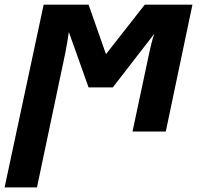

<svg xmlns="http://www.w3.org/2000/svg" viewBox="-54 -566 866 826"><path d="M-34.2 240.2 133.8 -545.9H327.1L401.9 -333L568.8 -545.9H773.9L659.2 0H516.1L586.9 -333Q591.3 -354.5 596.9 -377Q602.5 -399.4 609.9 -420.9L431.2 -189.9H327.1L242.2 -428.2Q235.8 -383.8 227.1 -338.9L105 240.2Z"/></svg>

Font: Open Sans
Style: Bold Italic
Weight: 700
Italic angle: -12°
Designer: Monotype Design Team
Foundry: Monotype Imaging Inc.
Version: Version 3.003; ttfautohint (v1.8.4)